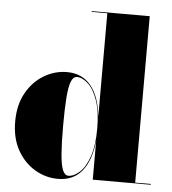

<svg xmlns="http://www.w3.org/2000/svg" viewBox="-54 -799 770 858"><g transform="rotate(5 331.5 -370.0)"><path d="M237 10Q182.5 10 134 -18.5Q85.5 -47 55.2 -100.5Q25 -154 25 -229Q25 -304 55.2 -357.8Q85.5 -411.5 134 -440.2Q182.5 -469 237 -469Q305 -469 344.8 -420.2Q384.5 -371.5 393 -281.5V-746.5H323V-750H583V-3.5H653V0H393V-176Q384.5 -86.5 345.2 -38.2Q306 10 237 10ZM283 -8Q307.5 -8 333.2 -31.5Q359 -55 376 -104Q393 -153 393 -229Q393 -305 376 -354.2Q359 -403.5 333.2 -427.2Q307.5 -451 283 -451Q266 -451 256.8 -427.5Q247.5 -404 243.8 -355Q240 -306 240 -229Q240 -152 243.8 -103.2Q247.5 -54.5 256.8 -31.2Q266 -8 283 -8Z"/></g></svg>

Font: Bodoni Moda 48pt Black
Style: Regular
Weight: 900
Designer: Owen Earl
Foundry: indestructible type
Version: Version 2.004